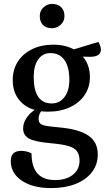

<svg xmlns="http://www.w3.org/2000/svg" viewBox="-20 -690 540 980"><path d="M225 -120Q207 -120 190 -122Q177 -104 177 -84Q177 -69 184.5 -60.5Q192 -52 214 -48Q236 -44 280 -40Q383 -31 431 2Q479 35 479 98Q479 150 449.5 188.5Q420 227 366.5 248.5Q313 270 241 270Q147 270 91 232Q35 194 35 132Q35 80 88 80Q117 80 141 93Q141 229 261 229Q318 229 352 202Q386 175 386 130Q386 100 373 82Q360 64 328 55Q296 46 239 41Q159 34 128.5 17.5Q98 1 98 -35Q98 -61 114 -86Q130 -111 157 -129Q105 -144 75 -183.5Q45 -223 45 -281Q45 -335 71 -375.5Q97 -416 144 -439Q191 -462 252 -462Q312 -462 357 -438L482 -476Q488 -467 491.5 -456Q495 -445 495 -437Q495 -400 439 -400Q422 -400 403 -401Q439 -358 439 -297Q439 -245 412 -205Q385 -165 336.5 -142.5Q288 -120 225 -120ZM244 -162Q284 -162 309 -194.5Q334 -227 334 -282Q334 -348 309 -383.5Q284 -419 237 -419Q198 -419 175 -386.5Q152 -354 152 -298Q152 -162 244 -162ZM245 -546Q215 -546 199 -563Q183 -580 183 -608Q183 -635 202 -652.5Q221 -670 245 -670Q276 -670 292.5 -653Q309 -636 309 -608Q309 -581 289.5 -563.5Q270 -546 245 -546Z"/></svg>

Font: Petrona SemiBold
Style: Regular
Weight: 600
Designer: Ringo R. Seeber
Foundry: Ringo R. Seeber
Version: Version 2.001; ttfautohint (v1.8.3)